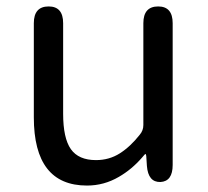

<svg xmlns="http://www.w3.org/2000/svg" viewBox="-20 -563 647 596"><path d="M250 13Q85 13 85 -199V-491Q85 -543 131 -543Q176 -543 176 -491V-210Q176 -134 200 -100Q224 -66 278 -66Q319 -66 352 -87Q385 -108 414 -145Q425 -158 425 -175V-491Q425 -543 471 -543Q516 -543 516 -491V-51Q516 0 478 2Q440 3 436 -48L434 -79Q433 -85 431.5 -85Q430 -85 421 -74Q389 -37 349 -14Q303 13 250 13Z"/></svg>

Font: Resource Han Rounded JP
Style: Regular
Weight: 400
Designer: Cyano Hao (round all glyphs); Ryoko NISHIZUKA 西塚涼子 (kana, bopomofo & ideographs); Paul D. Hunt (Latin, Greek & Cyrillic)
Foundry: Cyano Hao
Version: 0.990